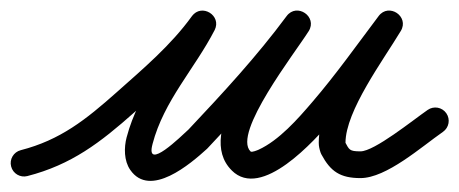

<svg xmlns="http://www.w3.org/2000/svg" viewBox="-36 -303 859 359"><path d="M15.2 26.2C15.2 26.2 15.2 26.2 15.2 26.2C97.6 5 151.5 -36.3 215.6 -93.3C268.4 -140.2 321.8 -186 363.3 -243.4C372.3 -255.9 365.2 -269.2 354.1 -276.1C343 -282.9 327.9 -283.2 320.8 -269.5C281.6 -193.6 223.3 -132.1 200.8 -46.3C200.8 -46.3 200.8 -46.4 200.8 -46.4C200.8 -46.4 200.8 -46.4 200.8 -46.4C195.7 -27.1 195.7 -2.4 207.5 14.6C244.5 68.4 320.5 3.1 350.8 -24.5C350.8 -24.5 351.2 -24.8 351.5 -25.2C351.8 -25.5 352.2 -25.8 352.2 -25.9C418.1 -95.8 482.7 -165.6 540.1 -243.1C549.6 -256 543.5 -269.8 533 -277C522.4 -284.2 507.3 -284.8 498.8 -271.2C459.2 -207.9 325.4 -55 397.5 15.8C397.5 15.8 397.4 15.8 397.4 15.8C397.4 15.7 397.3 15.7 397.3 15.7C453 71.4 552.2 -40.3 586 -79.7C630.6 -131.8 670.7 -188.2 712 -243C721.5 -255.6 715.2 -269.3 704.5 -276.5C693.8 -283.8 678.7 -284.4 670.6 -270.9C630.7 -204.6 560 -113.8 560 -36C560 -29.8 561.3 -24 563.3 -18.1C563.3 -18 563.7 -17.1 564.1 -16.1C564.5 -15.2 564.9 -14.2 565 -14.2C582 17.6 600.1 30 638 30C686.5 30 751.9 -28.4 792.3 -56.5C803.6 -64.4 806.4 -79.9 798.5 -91.3C790.6 -102.6 775.1 -105.4 763.7 -97.5C763.7 -97.5 763.7 -97.5 763.7 -97.5C736 -78.3 664 -20 638 -20C617 -20 617 -23 609 -37.8C609 -37.9 609.4 -36.9 609.9 -35.9C610.3 -34.9 610.7 -33.8 610.7 -33.9C610.5 -34.6 610 -35.3 610 -36C610 -95.6 680.6 -190.5 713.4 -245.1C721.6 -258.6 716 -271.9 706 -278.7C696 -285.4 681.5 -285.7 672 -273C631.4 -219.1 592 -163.5 548 -112.3C520.9 -80.6 485.7 -40.5 447.3 -23C445.7 -22.3 434.7 -17.7 432.7 -19.7C432.7 -19.7 432.6 -19.7 432.6 -19.8C432.6 -19.8 432.5 -19.8 432.5 -19.8C398 -53.7 516.5 -205.3 541.2 -244.8C549.7 -258.3 544.1 -271.8 534.1 -278.6C524 -285.5 509.4 -285.7 499.9 -272.9C443.7 -197 380.4 -128.7 315.8 -60.1C315.8 -60.1 316.1 -60.5 316.5 -60.8C316.8 -61.2 317.2 -61.5 317.2 -61.5C303 -48.6 235.2 18.7 249.2 -33.6C249.2 -33.6 249.2 -33.6 249.2 -33.6C249.2 -33.6 249.2 -33.7 249.2 -33.7C270.4 -114.8 328 -174.4 365.2 -246.5C372.3 -260.2 366.2 -273 356.1 -279.2C345.9 -285.5 331.8 -285.1 322.7 -272.6C283.5 -218.3 232.3 -175.1 182.4 -130.7C124.5 -79.2 76.7 -41.2 2.8 -22.2C-10.6 -18.8 -18.7 -5.1 -15.2 8.2C-11.8 21.6 1.9 29.7 15.2 26.2Z"/></svg>

Font: FRB American Cursive Guidelines Arrows Semibold
Style: Italic
Weight: 600
Italic angle: -25°
Version: Version 2.0;Modular Font Editor K font №1